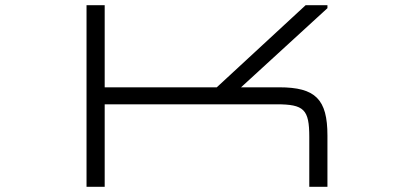

<svg xmlns="http://www.w3.org/2000/svg" viewBox="-20 -720 1596 740"><path d="M313.5 -700V0H383.5V-318H1046C1152 -318 1172 -298 1172 -192.5V0H1242V-197.5C1242 -337.5 1196 -383.5 1056 -383.5H909L1242 -688.5V-700H1158L815.5 -383.5H383.5V-700Z"/></svg>

Font: Melete Light
Style: Regular
Weight: 300
Width: 6
Designer: Sora Sagano
Foundry: DOT COLON
Version: Version 0.200;FEAKit 1.0